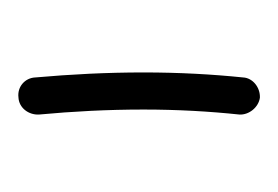

<svg xmlns="http://www.w3.org/2000/svg" viewBox="-66 -658 300 207"><g transform="rotate(-90 83.5 -555.0)"><path d="M81.1 -424.3C92.3 -423.8 102.5 -432.1 103 -442.4C106.4 -475.6 108.4 -511.2 108.4 -549.8C108.4 -589.4 106.4 -627.9 103 -666.5C102.5 -677.7 92.8 -686 81.5 -684.6C70.3 -684.1 62.5 -673.8 63 -662.6C66.4 -626 68.4 -588.4 68.4 -549.8C68.4 -513.2 66.4 -478.5 63 -446.3C62.5 -436 70.8 -425.8 81.1 -424.3Z"/></g></svg>

Font: Mikhak
Style: Regular
Weight: 400
Designer: Amin Abedi
Version: Version 3.2